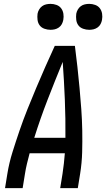

<svg xmlns="http://www.w3.org/2000/svg" viewBox="-20 -972 549 992"><path d="M6 0 18 -74Q27 -130 44.5 -186Q62 -242 81 -297.5Q100 -353 122 -408Q144 -463 167 -517.5Q190 -572 214 -626.5Q238 -681 263 -735H367Q374 -681 380 -626.5Q386 -572 391 -517.5Q396 -463 400 -408Q404 -353 405 -297.5Q406 -242 404.5 -186Q403 -130 394 -74L382 0H291L303 -74Q307 -100 310 -127Q313 -154 315 -180H133Q126 -154 119.5 -127Q113 -100 109 -74L97 0ZM157 -260H318Q319 -359 315 -457Q311 -555 304 -652Q264 -555 226 -457Q188 -359 157 -260ZM441 -818Q425 -818 409.5 -823.5Q394 -829 385 -841Q376 -853 374 -869Q372 -885 374 -901Q376 -912 382 -922.5Q388 -933 397.5 -940Q407 -947 418.5 -949.5Q430 -952 441 -952Q457 -952 472 -946.5Q487 -941 496 -929Q505 -917 507.5 -901Q510 -885 507 -869Q505 -858 499.5 -847.5Q494 -837 484 -830Q474 -823 463 -820.5Q452 -818 441 -818ZM241 -818Q225 -818 209.5 -823.5Q194 -829 185 -841Q176 -853 174 -869Q172 -885 174 -901Q176 -912 182 -922.5Q188 -933 197.5 -940Q207 -947 218.5 -949.5Q230 -952 241 -952Q257 -952 272 -946.5Q287 -941 296 -929Q305 -917 307.5 -901Q310 -885 307 -869Q305 -858 299.5 -847.5Q294 -837 284 -830Q274 -823 263 -820.5Q252 -818 241 -818Z"/></svg>

Font: Iosevka Curly Medium
Style: Italic
Weight: 500
Italic angle: -9°
Monospace: yes
Designer: Belleve Invis
Foundry: Belleve Invis
Version: Version 22.1.2; ttfautohint (v1.8.4)